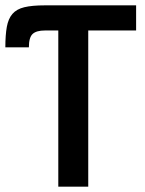

<svg xmlns="http://www.w3.org/2000/svg" viewBox="-24 -714 544 718"><path d="M306 -16H194V-600H144Q112 -600 98 -587Q84 -574 84 -537H-4Q-4 -583 1.5 -613.5Q7 -644 22.5 -662Q38 -680 67 -687Q96 -694 144 -694H485V-600H306Z"/></svg>

Font: D2Coding
Style: Bold
Weight: 700
Monospace: yes
Designer: Yong-Rak Park; Jeong-Hwan Yoon; Sang-Min Lee;
Foundry: NHN Corporation
Version: Version 1.3.2; Build 20180524